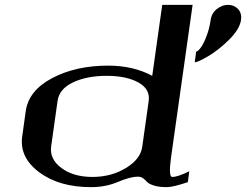

<svg xmlns="http://www.w3.org/2000/svg" viewBox="-20 -770 1012 790"><path d="M547.9 -43Q515.6 -43 465.3 -21.5Q415 0 354.5 0Q223.6 0 141.6 -61Q59.6 -122.1 71.3 -208L85.9 -312.5Q97.7 -397.5 194.8 -448.7Q292 -500 424.8 -500Q528.3 -500 606.4 -458L647.5 -750H772.5L683.6 -121.1Q672.9 -42 688.5 -42Q711.9 -42 758.8 -65.4L752.9 -20.5Q691.4 0 667 0Q633.8 0 612.8 -6.8Q591.8 -13.7 585 -21.5Q578.1 -29.3 569.3 -36.1Q560.5 -43 547.9 -43ZM565.4 -167 591.8 -354.5Q598.6 -403.3 549.3 -430.7Q500 -458 418.9 -458Q337.9 -458 280.8 -431.2Q223.6 -404.3 216.8 -354.5L190.4 -167Q183.6 -115.2 232.9 -78.6Q282.2 -42 360.4 -42Q437.5 -42 498 -78.6Q558.6 -115.2 565.4 -167ZM918 -750Q943.4 -750 959.5 -732.9Q975.6 -715.8 971.7 -687.5Q965.8 -649.4 922.4 -606.4Q878.9 -563.5 836.4 -538.6Q793.9 -513.7 781.2 -513.7L787.1 -557.6Q793.9 -557.6 806.2 -574.2Q818.4 -590.8 830.1 -622.1Q841.8 -653.3 846.7 -687.5Q850.6 -715.8 872.1 -732.9Q893.6 -750 918 -750Z"/></svg>

Font: okolaks
Style: BoldItalic
Weight: 600
Width: 8
Italic angle: -8°
Version: Version 000.6.0